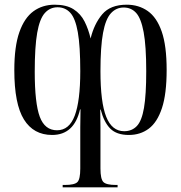

<svg xmlns="http://www.w3.org/2000/svg" viewBox="-20 -566 771 818"><path d="M247 232V222H256Q298 222 310 209.5Q322 197 322 152V38Q322 9 322 -24Q322 -57 323 -100H321Q296 9 202 9Q123 9 82 -57Q41 -123 41 -267Q41 -368 62.5 -429Q84 -490 122.5 -518Q161 -546 213 -546Q263 -546 293.5 -526.5Q324 -507 340.5 -474Q357 -441 366 -402Q381 -464 415.5 -505Q450 -546 520 -546Q571 -546 609.5 -519Q648 -492 669 -431.5Q690 -371 690 -268Q690 -166 670 -105.5Q650 -45 614 -18Q578 9 529 9Q477 9 450 -18Q423 -45 409 -99H407Q408 -57 408 -24.5Q408 8 408 37V152Q408 197 420.5 209.5Q433 222 474 222H481V232ZM223 -11Q275 -11 298.5 -73.5Q322 -136 322 -263Q322 -370 311.5 -429Q301 -488 279.5 -511.5Q258 -535 225 -535Q193 -535 171 -510.5Q149 -486 138.5 -426.5Q128 -367 128 -261Q128 -126 149.5 -68.5Q171 -11 223 -11ZM509 -7Q542 -7 563 -29Q584 -51 593.5 -106.5Q603 -162 603 -262Q603 -370 592 -429Q581 -488 560 -511Q539 -534 507 -534Q475 -534 452.5 -509.5Q430 -485 419 -426Q408 -367 408 -263Q408 -130 432.5 -68.5Q457 -7 509 -7Z"/></svg>

Font: Noto Serif Display ExtraCondensed
Style: Regular
Weight: 400
Width: 2
Designer: Monotype Design Team
Foundry: Monotype Imaging Inc.
Version: Version 2.009